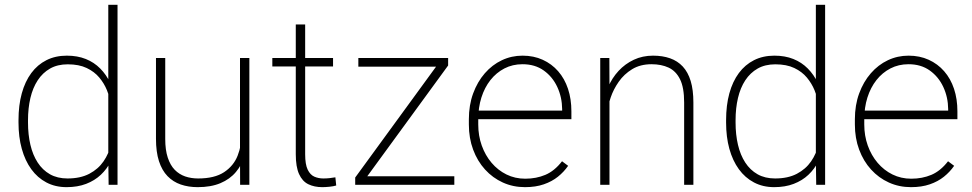

<svg xmlns="http://www.w3.org/2000/svg" viewBox="-20 -770 4048 800"><path d="M431.2 -102.5V-750H469.7V0H432.6ZM57.1 -259.3V-269.5Q57.1 -331.5 70.8 -381.1Q84.5 -430.7 110.4 -465.6Q136.2 -500.5 173.6 -519.3Q210.9 -538.1 258.3 -538.1Q302.7 -538.1 337.4 -524.2Q372.1 -510.3 397.5 -484.6Q422.9 -459 439.2 -424.6Q455.6 -390.1 463.4 -348.6V-166.5Q457.5 -129.9 441.7 -97.9Q425.8 -65.9 400.1 -41.7Q374.5 -17.6 338.9 -3.9Q303.2 9.8 257.3 9.8Q210.4 9.8 173.3 -9.8Q136.2 -29.3 110.4 -64.9Q84.5 -100.6 70.8 -149.9Q57.1 -199.2 57.1 -259.3ZM96.7 -269.5V-259.3Q96.7 -209 106.7 -166.5Q116.7 -124 137 -92.8Q157.2 -61.5 188.2 -43.9Q219.2 -26.4 261.2 -26.4Q314.9 -26.4 352.1 -45.9Q389.2 -65.4 411.4 -97.7Q433.6 -129.9 442.4 -168.9V-341.3Q437 -366.2 425.5 -394.3Q414.1 -422.4 393.8 -446.8Q373.5 -471.2 341.3 -486.6Q309.1 -502 262.2 -502Q219.7 -502 188.7 -484.4Q157.7 -466.8 137.2 -435.5Q116.7 -404.3 106.7 -361.8Q96.7 -319.3 96.7 -269.5Z M980 -122.1V-528.3H1019V0H980.5ZM986.8 -211.9 1012.2 -212.9Q1012.2 -164.6 1000.2 -124Q988.3 -83.5 963.1 -53.5Q938 -23.4 898.4 -6.8Q858.9 9.8 803.7 9.8Q765.1 9.8 733.2 -1.2Q701.2 -12.2 678 -36.1Q654.8 -60.1 642.3 -98.6Q629.9 -137.2 629.9 -191.9V-528.3H668.5V-190.9Q668.5 -145 679 -113.3Q689.5 -81.5 708 -62.5Q726.6 -43.5 751.5 -34.9Q776.4 -26.4 805.7 -26.4Q874 -26.4 913.8 -52.7Q953.6 -79.1 970.2 -121.6Q986.8 -164.1 986.8 -211.9Z M1367.7 -528.3V-493.2H1114.7V-528.3ZM1212.4 -668H1251.5V-127.4Q1251.5 -85 1262 -63.2Q1272.5 -41.5 1289.8 -33.9Q1307.1 -26.4 1327.1 -26.4Q1341.3 -26.4 1353.3 -27.8Q1365.2 -29.3 1377.4 -31.2L1380.9 2.9Q1370.1 6.3 1353 8.1Q1335.9 9.8 1322.8 9.8Q1289.6 9.8 1264.6 -2.4Q1239.7 -14.6 1226.1 -44.7Q1212.4 -74.7 1212.4 -127.4Z M1873 -35.6V0H1472.7V-35.6ZM1847.2 -497.1 1484.4 0H1460V-30.3L1823.2 -528.3H1847.2ZM1829.6 -528.3V-492.2H1473.1V-528.3Z M2167.5 9.8Q2117.7 9.8 2075.2 -9.5Q2032.7 -28.8 2001 -63.7Q1969.2 -98.6 1951.4 -146.5Q1933.6 -194.3 1933.6 -251.5V-272.9Q1933.6 -332 1951.4 -380.6Q1969.2 -429.2 2000 -464.6Q2030.8 -500 2071 -519Q2111.3 -538.1 2157.2 -538.1Q2203.6 -538.1 2241.2 -521Q2278.8 -503.9 2305.7 -473.1Q2332.5 -442.4 2346.7 -399.9Q2360.8 -357.4 2360.8 -306.2V-273.4H1958V-309.1H2322.3V-315.4Q2321.8 -365.2 2302 -407.7Q2282.2 -450.2 2245.6 -476.3Q2209 -502.4 2157.2 -502.4Q2115.7 -502.4 2081.8 -484.9Q2047.9 -467.3 2023.4 -436.3Q1999 -405.3 1985.8 -363.5Q1972.7 -321.8 1972.7 -272.9V-251.5Q1972.7 -204.6 1987.3 -163.6Q2002 -122.6 2028.3 -91.6Q2054.7 -60.5 2090.3 -43Q2126 -25.4 2168.5 -25.4Q2214.4 -25.4 2252.4 -41.5Q2290.5 -57.6 2321.8 -98.1L2347.2 -79.1Q2329.6 -53.7 2304.7 -33.7Q2279.8 -13.7 2245.8 -2Q2211.9 9.8 2167.5 9.8Z M2519.5 -415.5V0H2481V-528.3H2519ZM2512.2 -304.7 2493.2 -327.1Q2497.6 -369.1 2513.9 -407.2Q2530.3 -445.3 2557.4 -474.6Q2584.5 -503.9 2620.8 -521Q2657.2 -538.1 2701.2 -538.1Q2740.7 -538.1 2772 -527.1Q2803.2 -516.1 2825 -492.7Q2846.7 -469.2 2857.9 -432.4Q2869.1 -395.5 2869.1 -342.8V0H2830.6V-342.8Q2830.6 -405.3 2813.5 -439.7Q2796.4 -474.1 2765.9 -488.3Q2735.4 -502.4 2694.8 -502.4Q2647.9 -502.4 2614 -481.7Q2580.1 -460.9 2558.1 -429.4Q2536.1 -397.9 2524.7 -364.3Q2513.2 -330.6 2512.2 -304.7Z M3379.4 -102.5V-750H3418V0H3380.9ZM3005.4 -259.3V-269.5Q3005.4 -331.5 3019 -381.1Q3032.7 -430.7 3058.6 -465.6Q3084.5 -500.5 3121.8 -519.3Q3159.2 -538.1 3206.5 -538.1Q3251 -538.1 3285.6 -524.2Q3320.3 -510.3 3345.7 -484.6Q3371.1 -459 3387.5 -424.6Q3403.8 -390.1 3411.6 -348.6V-166.5Q3405.8 -129.9 3389.9 -97.9Q3374 -65.9 3348.4 -41.7Q3322.8 -17.6 3287.1 -3.9Q3251.5 9.8 3205.6 9.8Q3158.7 9.8 3121.6 -9.8Q3084.5 -29.3 3058.6 -64.9Q3032.7 -100.6 3019 -149.9Q3005.4 -199.2 3005.4 -259.3ZM3044.9 -269.5V-259.3Q3044.9 -209 3054.9 -166.5Q3064.9 -124 3085.2 -92.8Q3105.5 -61.5 3136.5 -43.9Q3167.5 -26.4 3209.5 -26.4Q3263.2 -26.4 3300.3 -45.9Q3337.4 -65.4 3359.6 -97.7Q3381.8 -129.9 3390.6 -168.9V-341.3Q3385.3 -366.2 3373.8 -394.3Q3362.3 -422.4 3342 -446.8Q3321.8 -471.2 3289.6 -486.6Q3257.3 -502 3210.4 -502Q3168 -502 3137 -484.4Q3106 -466.8 3085.4 -435.5Q3064.9 -404.3 3054.9 -361.8Q3044.9 -319.3 3044.9 -269.5Z M3775.9 9.8Q3726.1 9.8 3683.6 -9.5Q3641.1 -28.8 3609.4 -63.7Q3577.6 -98.6 3559.8 -146.5Q3542 -194.3 3542 -251.5V-272.9Q3542 -332 3559.8 -380.6Q3577.6 -429.2 3608.4 -464.6Q3639.2 -500 3679.4 -519Q3719.7 -538.1 3765.6 -538.1Q3812 -538.1 3849.6 -521Q3887.2 -503.9 3914.1 -473.1Q3940.9 -442.4 3955.1 -399.9Q3969.2 -357.4 3969.2 -306.2V-273.4H3566.4V-309.1H3930.7V-315.4Q3930.2 -365.2 3910.4 -407.7Q3890.6 -450.2 3854 -476.3Q3817.4 -502.4 3765.6 -502.4Q3724.1 -502.4 3690.2 -484.9Q3656.2 -467.3 3631.8 -436.3Q3607.4 -405.3 3594.2 -363.5Q3581.1 -321.8 3581.1 -272.9V-251.5Q3581.1 -204.6 3595.7 -163.6Q3610.4 -122.6 3636.7 -91.6Q3663.1 -60.5 3698.7 -43Q3734.4 -25.4 3776.9 -25.4Q3822.8 -25.4 3860.8 -41.5Q3898.9 -57.6 3930.2 -98.1L3955.6 -79.1Q3938 -53.7 3913.1 -33.7Q3888.2 -13.7 3854.2 -2Q3820.3 9.8 3775.9 9.8Z"/></svg>

Font: Roboto ExtraLight
Style: Regular
Weight: 250
Designer: Christian Robertson
Foundry: Google
Version: Version 3.009; 2024